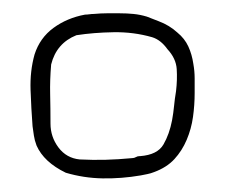

<svg xmlns="http://www.w3.org/2000/svg" viewBox="-20 -670 338 289"><path d="M192 -406Q197 -407 202 -408Q207 -409 212 -411Q231 -418 242.5 -430.5Q254 -443 261 -459.5Q268 -476 270.5 -494Q273 -512 273 -530Q273 -541 273 -552Q273 -563 271 -574Q269 -588 263.5 -600Q258 -612 247 -621Q235 -632 219 -638Q214 -640 210 -641.5Q206 -643 201 -645Q191 -648 181 -649Q171 -650 160 -650Q150 -650 141 -650Q132 -650 121 -649Q118 -649 114.5 -648.5Q111 -648 108 -648Q81 -643 60.5 -628Q40 -613 32 -588Q25 -563 26 -534.5Q27 -506 29 -480Q30 -473 31 -466Q32 -459 35 -451Q46 -426 79 -410Q106 -402 134.5 -401.5Q163 -401 192 -406ZM209 -614Q222 -610 232 -596Q245 -582 246 -566Q247 -550 245 -533Q243 -521 242 -510.5Q241 -500 239 -489Q235 -468 226 -452.5Q217 -437 191 -435H190Q187 -435 184.5 -433.5Q182 -432 179 -432Q158 -430 139 -429.5Q120 -429 100 -430Q80 -432 68 -448Q56 -464 56 -484Q56 -506 55.5 -528Q55 -550 57 -573Q65 -605 95 -617Q121 -621 151 -621.5Q181 -622 209 -614Z"/></svg>

Font: Londrina Solid Thin
Style: Regular
Weight: 250
Designer: Marcelo Magalhaes
Foundry: Marcelo Magalhães
Version: Version 1.002